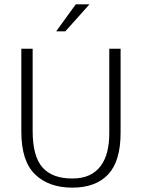

<svg xmlns="http://www.w3.org/2000/svg" viewBox="-20 -854 652 882"><path d="M78 -630H130V-253Q130 -136 175 -85Q220 -34 312 -34Q358 -34 390 -49Q422 -64 442.5 -91.5Q463 -119 472.5 -157Q482 -195 482 -241V-630H534V-244Q534 -114 477 -53Q420 8 312 8Q204 8 141 -53Q78 -114 78 -249ZM280 -710H238L328 -834H391Z"/></svg>

Font: Mukta Malar ExtraLight
Style: Regular
Weight: 275
Designer: Aadarsh Rajan, Girish Dalvi, Yashodeep Gholap
Foundry: Ek Type
Version: Version 2.538;PS 1.000;hotconv 16.6.51;makeotf.lib2.5.65220;